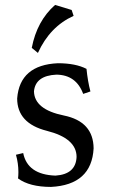

<svg xmlns="http://www.w3.org/2000/svg" viewBox="-20 -734 451 764"><path d="M183.1 9.8Q97.7 9.8 51.8 -23.9Q53.2 -36.1 53.2 -49.3Q53.2 -84 43.5 -118.2L72.3 -125Q89.4 -39.1 200.7 -35.2Q281.7 -40.5 284.7 -109.4Q284.7 -183.6 166.5 -213.4Q48.3 -243.2 48.3 -342.3Q58.6 -475.6 210.4 -482.4Q280.8 -482.4 324.2 -460Q329.1 -410.6 339.8 -370.1L311 -360.4Q283.2 -436 204.6 -437Q121.1 -433.1 115.2 -370.6Q116.7 -298.3 234.1 -274.4Q351.6 -250.5 352.5 -143.6Q344.7 1.5 183.1 9.8ZM130.9 -523.4 106.4 -543.5Q127 -650.9 199.2 -714.4L265.1 -694.3L272.9 -670.9Q178.2 -627.9 130.9 -523.4Z"/></svg>

Font: Almanac
Style: Regular
Weight: 400
Designer: Eden's Almanac
Version: Version 3.501;March 28, 2021;FontCreator 13.0.0.2683 64-bit